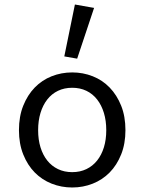

<svg xmlns="http://www.w3.org/2000/svg" viewBox="-20 -819 640 851"><path d="M300 12Q252 12 209 -5Q166 -22 134 -54.5Q102 -87 83 -134.5Q64 -182 64 -242Q64 -303 83 -350.5Q102 -398 134 -431Q166 -464 209 -481Q252 -498 300 -498Q348 -498 391 -481Q434 -464 466 -431Q498 -398 517 -350.5Q536 -303 536 -242Q536 -182 517 -134.5Q498 -87 466 -54.5Q434 -22 391 -5Q348 12 300 12ZM300 -56Q335 -56 363 -69.5Q391 -83 410.5 -107.5Q430 -132 440.5 -166Q451 -200 451 -242Q451 -284 440.5 -318.5Q430 -353 410.5 -378Q391 -403 363 -416.5Q335 -430 300 -430Q265 -430 237 -416.5Q209 -403 189.5 -378Q170 -353 159.5 -318.5Q149 -284 149 -242Q149 -200 159.5 -166Q170 -132 189.5 -107.5Q209 -83 237 -69.5Q265 -56 300 -56ZM322 -559 265 -569 312 -799 397 -784Z"/></svg>

Font: Source Code Pro
Style: Regular
Weight: 400
Monospace: yes
Designer: Paul D. Hunt, Teo Tuominen
Foundry: Adobe Systems Incorporated
Version: Version 2.030;PS 1.000;hotconv 16.6.51;makeotf.lib2.5.65220